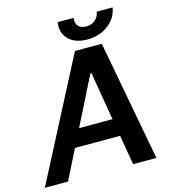

<svg xmlns="http://www.w3.org/2000/svg" viewBox="-171 -1020 989 1123"><g transform="rotate(-15 323.5 -458.5)"><path d="M100.6 0H-39.6L337.4 -727.5H500L635.7 0H494.6L397 -578.1H391.1ZM152.8 -285.2H536.1L518.6 -179.7H134.8ZM426.8 -773.4Q352.5 -773.4 313 -813.2Q273.4 -853 283.7 -916.5H379.9Q375 -885.7 390.9 -867.2Q406.7 -848.6 439 -848.6Q470.7 -848.6 492.9 -867.2Q515.1 -885.7 520 -916.5H616.2Q609.4 -874 583 -842Q556.6 -810.1 516.4 -791.7Q476.1 -773.4 426.8 -773.4Z"/></g></svg>

Font: Inter Tight SemiBold
Style: Italic
Weight: 600
Italic angle: -9.39999°
Designer: Rasmus Andersson
Foundry: rsms
Version: Version 3.004